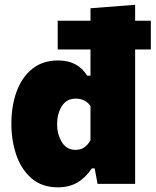

<svg xmlns="http://www.w3.org/2000/svg" viewBox="-20 -768 650 802"><path d="M222 14.5Q155 14.5 112 -22.8Q69 -60 48.2 -120.5Q27.5 -181 27.5 -250.5Q27.5 -325 49.2 -385Q71 -445 114.5 -480.2Q158 -515.5 223 -515.5Q305 -515.5 344 -452H358V-561.5H221V-681.5H358V-733.5L544.5 -748V-681.5H610V-561.5H544.5V0H387.5L375.5 -64.5H363.5Q337.5 -25.5 303 -5.5Q268.5 14.5 222 14.5ZM296 -142Q318.5 -142 334 -153.8Q349.5 -165.5 358 -183.5V-325.5Q335.5 -356 296.5 -356Q257.5 -356 238 -324.2Q218.5 -292.5 218.5 -249Q218.5 -208 238 -175Q257.5 -142 296 -142Z"/></svg>

Font: Heraclito ExtraBold
Style: Regular
Weight: 800
Designer: Kostas Bartsokas (font) & Cristiano Sobral (main changes)
Foundry: Kostas Bartsokas (font) & Cristiano Sobral (main changes)
Version: Version 1.00;July 8, 2020;FontCreator 13.0.0.2655 64-bit